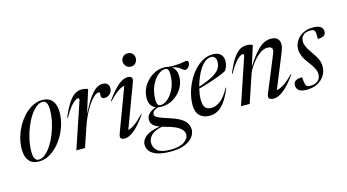

<svg xmlns="http://www.w3.org/2000/svg" viewBox="-99 -1120 3150 1743"><g transform="rotate(-15 1476.0 -248.5)"><path d="M314.5 -522Q376.5 -522 408 -483.5Q439.5 -445 439.5 -375Q439.5 -306 415.5 -237.8Q391.5 -169.5 350.2 -113.5Q309 -57.5 256 -23.8Q203 10 145 10Q83 10 51.5 -28.5Q20 -67 20 -137Q20 -206 44 -274.2Q68 -342.5 109.2 -398.5Q150.5 -454.5 203.5 -488.2Q256.5 -522 314.5 -522ZM146.5 -7Q176.5 -7 207.2 -31.8Q238 -56.5 265.5 -98.8Q293 -141 314.5 -194.5Q336 -248 348.5 -306Q361 -364 361 -420Q361 -505 313 -505Q283 -505 252.2 -480.2Q221.5 -455.5 194 -413.2Q166.5 -371 145 -317.5Q123.5 -264 111 -206Q98.5 -148 98.5 -92Q98.5 -7 146.5 -7Z M641.5 -431Q644.5 -439.5 642.8 -446.5Q641 -453.5 632.5 -453.5Q622 -453.5 603.2 -441.2Q584.5 -429 558.2 -396.8Q532 -364.5 498 -304.5L492.5 -307Q527 -388.5 557.8 -435.5Q588.5 -482.5 619.2 -502.2Q650 -522 684.5 -522Q703 -522 716.2 -519.2Q729.5 -516.5 744 -510.5L676 -295Q723.5 -388.5 759.2 -437.5Q795 -486.5 823.8 -504.2Q852.5 -522 880 -522Q911.5 -522 926.2 -506.8Q941 -491.5 941 -468Q941 -434.5 919.5 -413.8Q898 -393 870.5 -393Q833 -393 837.5 -427.5Q840 -445 837.2 -450.5Q834.5 -456 827.5 -456Q803 -456 769 -420.2Q735 -384.5 700.5 -322.5Q666 -260.5 639.5 -182.5L578 0H496.5Z M1110.5 -670.5Q1110.5 -694.5 1127.5 -712.5Q1144.5 -730.5 1173.5 -730.5Q1202.5 -730.5 1218.5 -712.5Q1234.5 -694.5 1234.5 -670.5Q1234.5 -646 1218.5 -626Q1202.5 -606 1173.5 -606Q1144.5 -606 1127.5 -626Q1110.5 -646 1110.5 -670.5ZM916 -46 1068.5 -454Q1047 -452.5 1011.2 -429.2Q975.5 -406 919 -347L914.5 -350.5Q979 -441.5 1027.8 -481.8Q1076.5 -522 1116.5 -522Q1174 -522 1152.5 -466L1000 -57.5Q1019 -58 1054.2 -81Q1089.5 -104 1149.5 -165L1154 -161.5Q1089.5 -70.5 1039.5 -30.2Q989.5 10 952.5 10Q923 10 914 -2.8Q905 -15.5 916 -46Z M1325 232.5Q1245.5 232.5 1197.8 216.2Q1150 200 1128.8 172.5Q1107.5 145 1107.5 111.5Q1107.5 70.5 1147 37Q1186.5 3.5 1282.5 -13.5Q1235.5 -31.5 1219.8 -51.5Q1204 -71.5 1204 -97.5Q1204 -160 1294.5 -191.5Q1235 -215.5 1235 -293Q1235 -337.5 1253 -378.2Q1271 -419 1302.8 -451.5Q1334.5 -484 1375 -502.8Q1415.5 -521.5 1460.5 -521.5Q1483 -521.5 1502 -515.5Q1555 -513 1587.2 -515.5Q1619.5 -518 1638.2 -521.8Q1657 -525.5 1670 -525.5Q1688.5 -525.5 1688.5 -506Q1688.5 -484 1673.8 -467Q1659 -450 1641.5 -450Q1631.5 -450 1620.2 -460.2Q1609 -470.5 1588 -483.2Q1567 -496 1528.5 -503Q1572.5 -473 1572.5 -406Q1572.5 -344.5 1540.5 -293.8Q1508.5 -243 1457.2 -212.8Q1406 -182.5 1347 -182.5Q1330.5 -182.5 1316 -185.5Q1286 -178 1272.2 -164.2Q1258.5 -150.5 1258.5 -134Q1258.5 -123 1266 -114Q1273.5 -105 1301.5 -93.5Q1329.5 -82 1391.5 -62Q1485 -32.5 1521 3.8Q1557 40 1557 86.5Q1557 126 1530.2 159.2Q1503.5 192.5 1452 212.5Q1400.5 232.5 1325 232.5ZM1342.5 -199Q1377 -199 1413.5 -230.8Q1450 -262.5 1474.8 -318.5Q1499.5 -374.5 1499.5 -447Q1499.5 -479 1491 -492Q1482.5 -505 1465 -505Q1430.5 -505 1394 -473.2Q1357.5 -441.5 1332.8 -385.8Q1308 -330 1308 -257Q1308 -225 1316.8 -212Q1325.5 -199 1342.5 -199ZM1169 110Q1169 157.5 1204.5 186.5Q1240 215.5 1322.5 215.5Q1412.5 215.5 1455 185.8Q1497.5 156 1497.5 119Q1497.5 85 1463 56.8Q1428.5 28.5 1340.5 5Q1320.5 -0.5 1304 -6Q1234 6.5 1201.5 38.2Q1169 70 1169 110Z M1958 -197.5Q1925.5 -116 1891.5 -70.8Q1857.5 -25.5 1822.5 -7.8Q1787.5 10 1751 10Q1689.5 10 1655.5 -24Q1621.5 -58 1621.5 -123Q1621.5 -176.5 1636.2 -232.5Q1651 -288.5 1678 -340.2Q1705 -392 1741.8 -433Q1778.5 -474 1822.5 -498Q1866.5 -522 1915.5 -522Q1967.5 -522 1990.8 -497.2Q2014 -472.5 2014 -436.5Q2014 -415 2007.8 -392.2Q2001.5 -369.5 1986.5 -347.5Q1968 -336 1926 -319.2Q1884 -302.5 1829.5 -284.8Q1775 -267 1719 -252.5Q1706 -195.5 1706 -152.5Q1706 -99.5 1725 -77Q1744 -54.5 1780.5 -54.5Q1822 -54.5 1865 -85.2Q1908 -116 1952.5 -198.5ZM1897 -502Q1867 -502 1840.2 -481.8Q1813.5 -461.5 1791 -427.5Q1768.5 -393.5 1751.5 -352.2Q1734.5 -311 1723.5 -269.5Q1811 -298.5 1858.8 -325.8Q1906.5 -353 1924.8 -382.2Q1943 -411.5 1943 -446Q1943 -471.5 1931 -486.8Q1919 -502 1897 -502Z M2045.5 -304.5 2040 -307Q2074.5 -388.5 2105.2 -435.5Q2136 -482.5 2166.8 -502.2Q2197.5 -522 2232 -522Q2250.5 -522 2263.8 -519.2Q2277 -516.5 2291.5 -510.5L2232.5 -322Q2287.5 -407 2327.2 -450Q2367 -493 2398.8 -507.5Q2430.5 -522 2461.5 -522Q2507 -522 2525.8 -501.2Q2544.5 -480.5 2544.5 -451Q2544.5 -434 2539 -413.5Q2533.5 -393 2514.5 -347L2396.5 -57.5Q2421 -59.5 2460.5 -83.2Q2500 -107 2556 -165L2560.5 -161.5Q2495.5 -69.5 2443.2 -29.8Q2391 10 2353 10Q2321 10 2309 -2.8Q2297 -15.5 2309.5 -46L2433 -346Q2447 -380 2452.2 -394.8Q2457.5 -409.5 2457.5 -418.5Q2457.5 -451.5 2411 -451.5Q2380 -451.5 2348.2 -430.8Q2316.5 -410 2288.5 -378.8Q2260.5 -347.5 2240.8 -315.8Q2221 -284 2213.5 -262L2125.5 0H2044L2189 -431Q2192 -439.5 2190.2 -446.5Q2188.5 -453.5 2180 -453.5Q2169.5 -453.5 2150.8 -441.2Q2132 -429 2105.8 -396.8Q2079.5 -364.5 2045.5 -304.5Z M2648 -110.5Q2651 -46 2664 -29Q2671 -20.5 2679.5 -18.2Q2688 -16 2699 -16Q2746 -16 2772.2 -38.2Q2798.5 -60.5 2798.5 -101.5Q2798.5 -125.5 2784.5 -154.5Q2770.5 -183.5 2736.5 -227.5Q2702.5 -272 2690.5 -304Q2678.5 -336 2678.5 -365Q2678.5 -408.5 2701.5 -444Q2724.5 -479.5 2764.5 -500.8Q2804.5 -522 2856 -522Q2909.5 -522 2930.8 -504.5Q2952 -487 2952 -458Q2952 -435.5 2935.2 -422.8Q2918.5 -410 2875.5 -410Q2877.5 -445.5 2875 -464Q2872.5 -482.5 2866.5 -489.5Q2856.5 -501.5 2828.5 -501.5Q2787.5 -501.5 2762.8 -481Q2738 -460.5 2738 -421.5Q2738 -398.5 2749.5 -372.5Q2761 -346.5 2794.5 -299.5Q2828.5 -252.5 2840.8 -221.5Q2853 -190.5 2853 -161Q2853 -111 2828.5 -72.5Q2804 -34 2761.2 -12Q2718.5 10 2664 10Q2609.5 10 2587.5 -7.8Q2565.5 -25.5 2565.5 -55Q2565.5 -84.5 2585 -97.5Q2604.5 -110.5 2648 -110.5Z"/></g></svg>

Font: Newsreader Display
Style: Italic
Weight: 400
Italic angle: -17°
Designer: Hugues Gentile
Foundry: Production Type
Version: Version 1.001